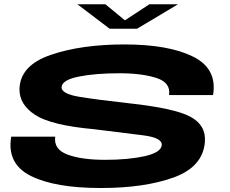

<svg xmlns="http://www.w3.org/2000/svg" viewBox="-20 -894 1098 916"><path d="M503 -757H634L829 -873.5H692.5L576 -797L483 -873.5H349.5ZM461 3Q669.5 3 808.8 -47.5Q948 -98 957.5 -216.5Q964 -297 887.5 -337.5Q811 -378 593.5 -401.5Q449 -417.5 359.5 -432Q270 -446.5 274 -480.5Q278.5 -513.5 358 -529Q437.5 -544.5 550 -544.5Q656 -544.5 725.8 -522.2Q795.5 -500 786.5 -440.5H996.5Q1017.5 -566.5 900.5 -624.2Q783.5 -682 573.5 -682Q367.5 -682 221.8 -632Q76 -582 73 -469.5Q71.5 -395.5 147.8 -345.8Q224 -296 429 -277.5Q568.5 -260.5 662.5 -248.5Q756.5 -236.5 751.5 -200.5Q747 -166 669.5 -148.8Q592 -131.5 481.5 -131.5Q369.5 -131.5 302.2 -156.5Q235 -181.5 243.5 -242H33.5Q11.5 -112.5 126.8 -54.8Q242 3 461 3Z"/></svg>

Font: Anybody ExtraExpanded
Style: Bold Italic
Weight: 700
Width: 8
Italic angle: -10°
Version: Version 1.113;gftools[0.9.25]